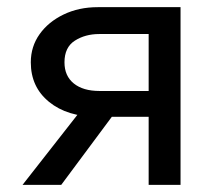

<svg xmlns="http://www.w3.org/2000/svg" viewBox="-20 -516 601 536"><path d="M395 0V-482L454 -421H257Q218 -421 189 -402.5Q160 -384 160 -342Q160 -304 186 -283Q212 -262 258 -262H439V-190H252Q168 -190 117 -231.5Q66 -273 66 -342Q66 -386 90.5 -420.5Q115 -455 157.5 -475.5Q200 -496 253 -496H484V0ZM43 0 220 -226H319L151 0Z"/></svg>

Font: Wix Madefor Display Medium
Style: Regular
Weight: 500
Designer: Dalton Maag Ltd
Foundry: Dalton Maag Ltd
Version: Version 3.100